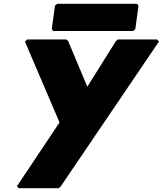

<svg xmlns="http://www.w3.org/2000/svg" viewBox="-20 -729 861 1016"><path d="M271 -699 254 -575 262 -565H684L696 -575L713 -699L705 -709H283ZM593 -511 442 -270 341 -511 332 -520H124L112 -509L295 -81L70 256L79 267H290L301 258L821 -509L811 -520H603Z"/></svg>

Font: Hussar Woodtype
Style: UltraObl
Weight: 900
Foundry: Cannot Into Space Fonts
Version: Version 1.07